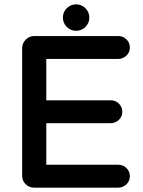

<svg xmlns="http://www.w3.org/2000/svg" viewBox="-20 -861 663 893"><path d="M290.5 -735.8Q272.5 -753.9 272.5 -779.3Q272.5 -804.7 290.5 -822.8Q308.6 -840.8 334 -840.8Q359.4 -840.8 377.4 -822.8Q395.5 -804.7 395.5 -779.3Q395.5 -753.9 377.4 -735.8Q359.4 -717.8 334 -717.8Q308.6 -717.8 290.5 -735.8ZM83 -43.9V-636.7Q83 -659.2 99.6 -676.8Q116.2 -693.4 138.7 -693.4H530.3Q552.7 -693.4 568.4 -677.7Q584 -662.1 584 -640.1Q584 -618.2 568.4 -602.5Q551.8 -586.9 530.3 -586.9H196.3Q195.3 -586.9 195.3 -586.9Q195.3 -586.9 195.3 -585.9V-394.5H495.1Q517.6 -394.5 533.2 -378.9Q548.8 -363.3 548.8 -340.8Q548.8 -319.3 533.2 -303.7Q516.6 -288.1 495.1 -288.1H195.3V-95.7V-94.7Q196.3 -94.7 196.3 -94.7H530.3Q552.7 -94.7 568.4 -79.1Q584 -63.5 584 -41.5Q584 -19.5 568.4 -3.9Q551.8 11.7 530.3 11.7H138.7Q115.2 11.7 99.1 -4.4Q83 -20.5 83 -43.9ZM195.3 -93.8ZM194.3 -586.9Z"/></svg>

Font: FakePearl
Style: SemiBold
Weight: 400
Version: Version 1.2